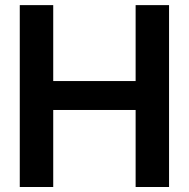

<svg xmlns="http://www.w3.org/2000/svg" viewBox="-20 -748 755 768"><path d="M59.1 0V-727.5H192.9V-423.8H522.5V-727.5H656.2V0H522.5V-308.1H192.9V0Z"/></svg>

Font: Inter Display Semi Bold
Style: Regular
Weight: 600
Designer: Rasmus Andersson
Foundry: rsms
Version: Version 4.000;git-37864ae